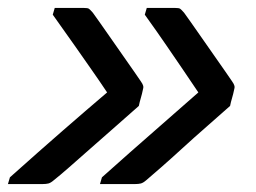

<svg xmlns="http://www.w3.org/2000/svg" viewBox="-26 -542 646 484"><path d="M339 -505 344 -522H415Q425 -522 428 -520Q431 -518 438 -510Q441 -506 453 -489Q465 -472 481 -449Q497 -426 513.5 -402.5Q530 -379 542.5 -361Q555 -343 559 -337Q564 -330 565 -325.5Q566 -321 564 -315Q562 -305 559 -295Q556 -285 554 -275Q526 -250 494.5 -222.5Q463 -195 433.5 -168Q404 -141 380 -120Q356 -99 343 -88Q335 -81 329 -79.5Q323 -78 314 -78H226L231 -95Q306 -162 364 -212.5Q422 -263 474 -309Q454 -339 435.5 -366Q417 -393 394.5 -426Q372 -459 339 -505ZM107 -505 112 -522H185Q195 -522 198 -520Q201 -518 208 -510Q211 -506 223 -489Q235 -472 251 -449Q267 -426 283.5 -402.5Q300 -379 312.5 -361Q325 -343 329 -337Q334 -330 335 -325.5Q336 -321 334 -315Q332 -305 329 -295Q326 -285 324 -275Q296 -250 264.5 -222.5Q233 -195 202.5 -168Q172 -141 148 -120Q124 -99 110 -88Q102 -81 96 -79.5Q90 -78 81 -78H-6L-1 -95Q74 -162 132 -212.5Q190 -263 244 -309Q224 -339 205 -366Q186 -393 163 -426Q140 -459 107 -505Z"/></svg>

Font: Recursive Mn Lnr St Med
Style: Italic
Weight: 500
Italic angle: -15°
Monospace: yes
Version: Version 1.079;hotconv 1.0.112;makeotfexe 2.5.65598; ttfautoh